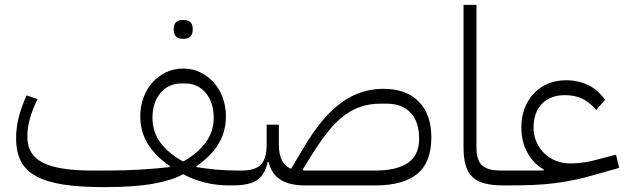

<svg xmlns="http://www.w3.org/2000/svg" viewBox="-20 -760 2576 787"><path d="M406 7Q308 7 240 -3.5Q172 -14 128.5 -37.5Q85 -61 65.5 -99.5Q46 -138 46 -194Q46 -236 56.5 -278Q67 -320 89 -369L134 -354Q112 -309 102 -272Q92 -235 92 -200Q92 -125 156 -93Q220 -61 355 -61H422Q494 -61 558 -65Q622 -69 675 -75L677 -79Q619 -118 587 -168.5Q555 -219 555 -283Q555 -324 568 -359.5Q581 -395 604.5 -421.5Q628 -448 660 -463.5Q692 -479 731 -479Q769 -479 801 -463.5Q833 -448 856.5 -421.5Q880 -395 893 -359.5Q906 -324 906 -283Q906 -219 874.5 -168.5Q843 -118 785 -79L786 -75Q823 -69 864.5 -65Q906 -61 949 -61V-16L933 0H920Q867 0 819 -12Q771 -24 731 -46Q686 -21 608.5 -7Q531 7 406 7ZM731 -98Q788 -130 822 -174.5Q856 -219 856 -277Q856 -340 823.5 -379Q791 -418 738 -418H724Q671 -418 638 -379Q605 -340 605 -277Q605 -218 639 -173.5Q673 -129 731 -98ZM727 -601Q711 -601 701.5 -610.5Q692 -620 692 -640Q692 -660 701.5 -669Q711 -678 727 -678H735Q751 -678 760.5 -669Q770 -660 770 -640Q770 -620 760.5 -610.5Q751 -601 735 -601Z M1123 -167Q1123 -89 1173 -68L1225 -155Q1264 -221 1303 -267Q1342 -313 1382.5 -341.5Q1423 -370 1464.5 -383Q1506 -396 1551 -396Q1645 -396 1696.5 -343.5Q1748 -291 1748 -197Q1748 -94 1690 -47Q1632 0 1519 0H1231Q1166 0 1129.5 -23.5Q1093 -47 1081 -96H1077Q1066 -43 1033.5 -21.5Q1001 0 933 0V-45L949 -61H972Q1026 -61 1049.5 -85.5Q1073 -110 1073 -167V-249H1123ZM1519 -61Q1606 -61 1652 -92.5Q1698 -124 1698 -191Q1698 -261 1663 -298Q1628 -335 1565 -335H1538Q1499 -335 1464.5 -324.5Q1430 -314 1397 -291Q1364 -268 1332 -229.5Q1300 -191 1265 -136L1221 -66L1224 -61Z M2044 0Q1998 0 1967 -8Q1936 -16 1916.5 -34.5Q1897 -53 1888.5 -83Q1880 -113 1880 -156V-740H1933V-156Q1933 -103 1956 -82Q1979 -61 2032 -61H2077V-16L2061 0Z M2061 -45 2077 -61H2208V-66Q2170 -86 2143.5 -131.5Q2117 -177 2117 -238Q2117 -282 2131 -317.5Q2145 -353 2169.5 -378.5Q2194 -404 2227.5 -417.5Q2261 -431 2300 -431Q2403 -431 2460 -351L2424 -309Q2395 -343 2364.5 -356.5Q2334 -370 2296 -370Q2235 -370 2201 -334Q2167 -298 2167 -237Q2167 -207 2178 -180.5Q2189 -154 2208.5 -134Q2228 -114 2256 -102Q2284 -90 2319 -90Q2346 -90 2375 -94.5Q2404 -99 2432 -107L2505 -126L2518 -72L2416 -43Q2375 -31 2336.5 -23Q2298 -15 2257 -9.5Q2216 -4 2168.5 -2Q2121 0 2061 0Z"/></svg>

Font: IBM Plex Sans Arabic Light
Style: Regular
Weight: 300
Designer: Mike Abbink, Paul van der Laan, Pieter van Rosmalen, Wael Morcos, Khajak Apelian
Foundry: Bold Monday
Version: Version 1.2